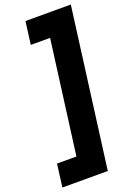

<svg xmlns="http://www.w3.org/2000/svg" viewBox="-210 -905 755 1090"><g transform="rotate(-20 168.0 -360.0)"><path d="M242.2 120.1H-32.2L-14.2 -18.1H103L192.9 -702.1H76.2L94.2 -839.8H368.2Z"/></g></svg>

Font: Cooper Hewitt
Style: Bold Italic
Weight: 712
Designer: Village Type and Design LLC
Foundry: Cooper Hewitt Smithsonian Design Museum
Version: 1.000